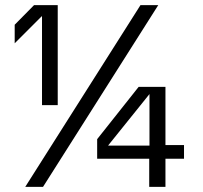

<svg xmlns="http://www.w3.org/2000/svg" viewBox="-20 -725 786 745"><path d="M143 -317V-662H142L37 -557V-629L112 -705H204V-317ZM78 0 525 -705H594L147 0ZM559 0V-129L560 -144V-360L400 -161V-160H579L598 -162H694V-109H357V-185L518 -388H622V0Z"/></svg>

Font: TikTok Sans 24pt Light
Style: Regular
Weight: 300
Version: Version 4.000